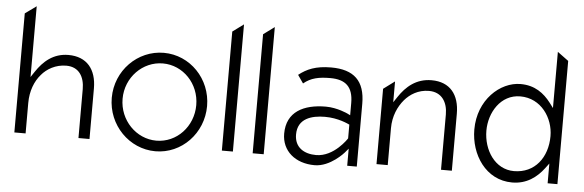

<svg xmlns="http://www.w3.org/2000/svg" viewBox="-44 -769 2795 919"><g transform="rotate(5 1353.0 -310.0)"><path d="M45 -20H99V-166C99 -224 118 -272 147 -305C172 -335 214 -360 265 -360C327 -360 353 -313 353 -255V-20H406V-263C406 -354 360 -412 271 -412C198 -412 151 -369 117 -318L99 -291V-631L45 -592Z M495 -226C495 -95 599 11 725 11C851 11 953 -95 953 -226C953 -357 851 -462 725 -462C599 -462 495 -357 495 -226ZM547 -226C547 -329 628 -411 725 -411C822 -411 901 -329 901 -226C901 -123 823 -40 725 -40C628 -40 547 -123 547 -226Z M1042 -20H1095V-631L1042 -592Z M1190 -20H1243V-631L1190 -592Z M1332 -127C1332 -44 1397 11 1490 11C1566 11 1629 -62 1629 -62L1646 -82V0H1692V-302C1692 -412 1638 -462 1529 -462C1455 -462 1412 -443 1374 -413L1401 -374C1436 -403 1474 -411 1529 -411C1602 -411 1639 -379 1639 -301V-242L1625 -249C1625 -249 1575 -273 1520 -273C1413 -273 1332 -232 1332 -127ZM1389 -128C1389 -205 1456 -224 1520 -224C1585 -224 1632 -200 1639 -197V-131C1638 -129 1579 -38 1493 -38C1436 -38 1389 -65 1389 -128Z M1785 -20H1839V-197C1839 -256 1861 -303 1889 -336C1914 -365 1953 -391 2005 -391C2067 -391 2095 -344 2095 -286V-20H2147V-294C2147 -385 2102 -443 2013 -443C1939 -443 1891 -400 1857 -349L1839 -322V-422L1785 -382Z M2237 -226C2237 -106 2312 11 2439 11C2509 11 2557 -26 2591 -71L2609 -95V0H2656V-592L2603 -631V-361L2585 -385C2552 -428 2508 -462 2439 -462C2341 -462 2237 -369 2237 -226ZM2295 -226C2295 -312 2348 -403 2443 -403C2543 -403 2603 -313 2603 -226C2603 -123 2543 -44 2443 -44C2352 -44 2295 -132 2295 -226Z"/></g></svg>

Font: Charger Sport
Style: ExLit
Weight: 200
Designer: Jasper
Foundry: Cannot Into Space Fonts
Version: Version 1.1